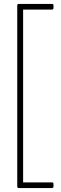

<svg xmlns="http://www.w3.org/2000/svg" viewBox="-20 -810 313 980"><path d="M245 150H76Q69 150 68 142V-782Q68 -790 76 -790H245Q253 -790 253 -782V-769Q253 -762 245 -761H98V121H245Q253 121 253 129V142Q253 149 245 150Z"/></svg>

Font: YamahaIndonesia935. App Thin
Style: Regular
Weight: 100
Designer: Dalton Maag Ltd
Foundry: Dalton Maag Ltd
Version: Version 1.002